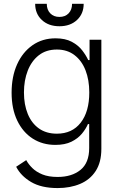

<svg xmlns="http://www.w3.org/2000/svg" viewBox="-20 -750 609 986"><path d="M275.9 215.8Q192.4 215.8 139.6 184.6Q86.9 153.3 63 106.4L114.7 72.3Q126 93.3 146 113Q166 132.8 197.8 145.8Q229.5 158.7 275.9 158.7Q348.6 158.7 393.3 122.6Q438 86.4 438 10.3V-112.8H431.6Q420.9 -87.9 400.4 -63.2Q379.9 -38.6 346.7 -22.2Q313.5 -5.9 264.2 -5.9Q198.7 -5.9 148.2 -38.1Q97.7 -70.3 68.6 -130.6Q39.6 -190.9 39.6 -273.9Q39.6 -356.9 67.9 -419.7Q96.2 -482.4 147 -517.8Q197.8 -553.2 265.1 -553.2Q315.4 -553.2 348.6 -535.4Q381.8 -517.6 401.9 -491.7Q421.9 -465.8 433.1 -441.4H439.9V-545.9H500.5V14.2Q500.5 83.5 471.4 128.2Q442.4 172.9 391.6 194.3Q340.8 215.8 275.9 215.8ZM272 -63.5Q350.6 -63.5 394.5 -120.1Q438.5 -176.8 438.5 -275.4Q438.5 -339.4 419.2 -388.9Q399.9 -438.5 362.5 -467Q325.2 -495.6 272 -495.6Q216.8 -495.6 179.2 -466.1Q141.6 -436.5 122.3 -386.7Q103 -336.9 103 -275.4Q103 -212.9 122.6 -165Q142.1 -117.2 179.9 -90.3Q217.8 -63.5 272 -63.5ZM285.2 -615.2Q229.5 -615.2 195.1 -647.2Q160.6 -679.2 160.6 -730.5H220.2Q220.2 -700.2 238 -681.6Q255.9 -663.1 285.2 -663.1Q314.9 -663.1 332.5 -681.6Q350.1 -700.2 350.1 -730.5H409.7Q409.7 -679.2 375.2 -647.2Q340.8 -615.2 285.2 -615.2Z"/></svg>

Font: Inter Tight Light
Style: Regular
Weight: 300
Designer: Rasmus Andersson
Foundry: rsms
Version: Version 3.004